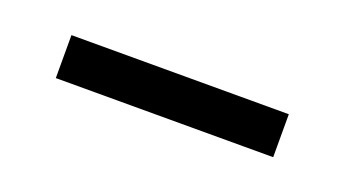

<svg xmlns="http://www.w3.org/2000/svg" viewBox="-24 -410 377 210"><g transform="rotate(20 164.0 -305.0)"><path d="M291 -330V-280H38V-330Z"/></g></svg>

Font: Pathway Extreme SemiCondensed Medium
Style: Regular
Weight: 500
Width: 4
Version: Version 1.001;gftools[0.9.26]